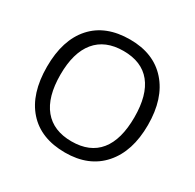

<svg xmlns="http://www.w3.org/2000/svg" viewBox="-159 -898 1097 1081"><g transform="rotate(30 389.5 -357.5)"><path d="M717.8 -357.9Q717.8 -186.5 631.1 -88.4Q544.4 9.8 390.1 9.8Q232.4 9.8 146.7 -86.7Q61 -183.1 61 -358.9Q61 -533.2 147 -629.2Q232.9 -725.1 391.1 -725.1Q544.9 -725.1 631.3 -627.4Q717.8 -529.8 717.8 -357.9ZM148.9 -357.9Q148.9 -212.9 210.7 -137.9Q272.5 -63 390.1 -63Q508.8 -63 569.3 -137.7Q629.9 -212.4 629.9 -357.9Q629.9 -502 569.6 -576.4Q509.3 -650.9 391.1 -650.9Q272.5 -650.9 210.7 -575.9Q148.9 -501 148.9 -357.9Z"/></g></svg>

Font: f04114697
Style: Regular
Weight: 400
Foundry: Ascender Corporation
Version: Version 1.10